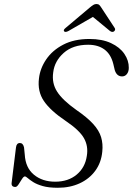

<svg xmlns="http://www.w3.org/2000/svg" viewBox="-20 -900 645 931"><path d="M260.5 10.5Q216 10.5 187.2 2.2Q158.5 -6 141.2 -17Q124 -28 114.8 -36.2Q105.5 -44.5 100.5 -44.5Q94.5 -44.5 86.5 -31.8Q78.5 -19 70.2 -6.2Q62 6.5 54.5 6.5Q33.5 6.5 36.5 -14.5L57.5 -185Q60 -206.5 76.5 -206.5Q91.5 -206.5 96.5 -185.5L100 -151Q103.5 -86.5 144.5 -52.8Q185.5 -19 247.5 -19Q311 -19 352 -53.5Q393 -88 401 -144Q409 -191.5 387 -230.2Q365 -269 298 -314Q224.5 -363.5 192.8 -410.2Q161 -457 169 -520Q174.5 -568.5 204.2 -612.2Q234 -656 286.8 -683.5Q339.5 -711 413.5 -711Q475.5 -711 518.2 -691Q561 -671 583 -638.8Q605 -606.5 604.5 -571Q604.5 -553 595.5 -541.2Q586.5 -529.5 572 -529.5Q546 -529.5 536.5 -560L529.5 -589.5Q518 -636.5 486.8 -659.8Q455.5 -683 407.5 -683Q333.5 -683 289 -643.5Q244.5 -604 238 -549Q230.5 -497 256.8 -455.8Q283 -414.5 350 -367Q402.5 -331 431.5 -299.2Q460.5 -267.5 470.2 -235Q480 -202.5 476 -165Q471 -111.5 442 -72Q413 -32.5 366.2 -11Q319.5 10.5 260.5 10.5ZM312.5 -750Q297.5 -742 291.5 -747.5Q285 -754 298 -764.5L415.5 -863.5Q425 -871.5 432.2 -876Q439.5 -880.5 447.5 -880.5Q456.5 -880.5 461.2 -876Q466 -871.5 471 -863.5L536 -764.5Q539.5 -759.5 537.8 -754.8Q536 -750 532.5 -747.5Q523.5 -742 513 -750L430.5 -818Z"/></svg>

Font: Fraunces 9pt S000 Light
Style: Italic
Weight: 300
Italic angle: -16°
Version: Version 1.000; ttfautohint (v1.8.3)